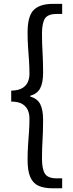

<svg xmlns="http://www.w3.org/2000/svg" viewBox="-20 -812 378 1001"><path d="M254.1 169.7Q210.5 169.7 181.4 156.9Q152.4 144 138.1 111.7Q123.8 79.3 123.8 21.6Q123.8 -19.4 126.2 -54.4Q128.6 -89.4 131.1 -123.2Q133.6 -157 133.6 -194.2Q133.6 -217 125.5 -236.7Q117.4 -256.5 97 -269.3Q76.7 -282.1 38.4 -282.5V-339.5Q76.7 -340.3 97 -353.1Q117.4 -365.9 125.5 -385.3Q133.6 -404.7 133.6 -425.9Q133.6 -464.4 131.1 -498.2Q128.6 -532 126.2 -567Q123.8 -602 123.8 -642Q123.8 -729.2 156.2 -760.5Q188.5 -791.7 254.1 -791.7H304.1V-739.2H275Q229.6 -739.2 214.3 -715.3Q198.9 -691.5 198.9 -637.2Q198.9 -586.1 201.8 -538.9Q204.7 -491.8 204.7 -434.3Q204.7 -380.5 189.6 -351.8Q174.5 -323.1 137.9 -312.7V-308.3Q174.5 -298.3 189.6 -269.3Q204.7 -240.3 204.7 -186.7Q204.7 -130 201.8 -82.5Q198.9 -35.1 198.9 15.8Q198.9 69.1 214.3 93.5Q229.6 117.8 275 117.8H304.1V169.7Z"/></svg>

Font: Noto Sans TC
Style: Regular
Weight: 100
Designer: Ryoko NISHIZUKA 西塚涼子 (kana, bopomofo & ideographs); Paul D. Hunt (Latin, Greek & Cyrillic); Sandoll Communications 산돌커뮤니
Foundry: Adobe
Version: Version 2.004;hotconv 1.0.118;makeotfexe 2.5.65603